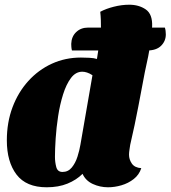

<svg xmlns="http://www.w3.org/2000/svg" viewBox="-20 -774 723 814"><path d="M178 20Q91 20 50 -34Q9 -88 9 -179Q9 -255 33 -319Q57 -383 100 -430.5Q143 -478 200 -504Q257 -530 323 -530Q339 -530 359 -529Q379 -528 391 -524Q397 -561 401.5 -592.5Q406 -624 408 -654Q408 -672 407.5 -689Q407 -706 405 -724Q429 -737 462.5 -745.5Q496 -754 528 -754Q569 -754 598 -734Q627 -714 625 -662Q624 -637 617.5 -589.5Q611 -542 594 -468Q581 -400 566.5 -323Q552 -246 532 -160Q531 -152 529 -140Q527 -128 527 -118Q527 -98 539 -80.5Q551 -63 579 -61Q570 -33 547 -15Q524 3 495 11.5Q466 20 438 20Q404 20 373.5 6Q343 -8 330 -37Q304 -11 266 4.5Q228 20 178 20ZM245 -45Q269 -45 284.5 -64Q300 -83 308.5 -110Q317 -137 321 -161L372 -455Q360 -463 349 -466.5Q338 -470 329 -470Q301 -470 281 -443.5Q261 -417 247.5 -374Q234 -331 226.5 -282Q219 -233 216 -187Q213 -141 213 -109Q213 -87 218.5 -66Q224 -45 245 -45ZM285 -560Q283 -568 282.5 -575.5Q282 -583 282 -588Q283 -619 303 -638Q323 -657 353 -657H679Q681 -651 682 -643.5Q683 -636 683 -628Q683 -600 663 -580Q643 -560 604 -560Z"/></svg>

Font: Sansita Swashed Black
Style: Regular
Weight: 900
Designer: Pablo Cosgaya
Foundry: Omnibus-Type
Version: Version 1.003; ttfautohint (v1.8.3)